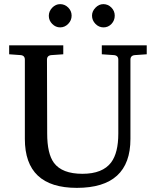

<svg xmlns="http://www.w3.org/2000/svg" viewBox="-20 -888 744 920"><path d="M529.8 -813Q529.8 -790 514.2 -773.4Q498.5 -756.8 476.1 -756.8Q453.6 -756.8 437.3 -773.7Q420.9 -790.5 420.9 -813Q420.9 -834 437.5 -851.1Q454.1 -868.2 475.1 -868.2Q497.6 -868.2 513.7 -851.8Q529.8 -835.4 529.8 -813ZM323.2 -813Q323.2 -790.5 306.9 -773.7Q290.5 -756.8 268.1 -756.8Q246.6 -756.8 230.2 -773.4Q213.9 -790 213.9 -812Q213.9 -834 230.2 -851.1Q246.6 -868.2 268.1 -868.2Q290.5 -868.2 306.9 -851.8Q323.2 -835.4 323.2 -813ZM683.1 -627.9 627 -624Q605 -622.6 605 -602.1V-222.2Q605 12.2 348.1 12.2Q99.1 12.2 99.1 -222.2V-602.1Q99.1 -622.6 78.1 -624L23.9 -627.9V-670.9H283.2V-627.9L227.1 -624Q205.1 -622.6 205.1 -602.1L206.1 -248Q206.1 -151.9 238.3 -107.9Q277.3 -55.2 375 -55.2Q471.7 -55.2 512.7 -109.9Q546.9 -155.8 546.9 -248V-602.1Q546.9 -622.6 524.9 -624L467.8 -627.9V-670.9H683.1Z"/></svg>

Font: Ezra SIL SR
Style: Regular
Weight: 400
Designer: Development by SIL's NRSI team. OpenType tables by Ralph Hancock ( hancock@dircon.co.uk ).
Foundry: Development by SIL's NRSI team.
Version: Version 2.51; 2007